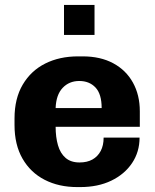

<svg xmlns="http://www.w3.org/2000/svg" viewBox="-20 -750 629 780"><path d="M294 10Q219 10 161.5 -19.5Q104 -49 71.5 -105.5Q39 -162 39 -242V-269Q39 -350 72.5 -406.5Q106 -463 164 -492Q222 -521 297 -521H316Q388 -521 440 -493Q492 -465 520 -414.5Q548 -364 548 -298V-235H206Q206 -193 215.5 -160Q225 -127 246.5 -108.5Q268 -90 303 -90Q334 -90 355.5 -102Q377 -114 389 -136.5Q401 -159 401 -191H547Q547 -133 516.5 -87.5Q486 -42 432 -16Q378 10 306 10ZM206 -311H393Q393 -368 368 -394.5Q343 -421 302 -421Q261 -421 234.5 -393Q208 -365 206 -311ZM240 -608V-730H364V-608Z"/></svg>

Font: Chivo Medium
Style: Bold
Weight: 700
Version: Version 2.002